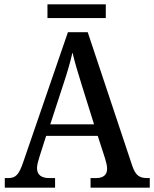

<svg xmlns="http://www.w3.org/2000/svg" viewBox="-20 -862 708 882"><path d="M198 -779H466V-842H198ZM2 0H233V-44H206C169 -44 150 -60 150 -90C150 -104 156 -125 161 -141L192 -238H429L463 -133C468 -117 472 -100 472 -87C472 -58 454 -44 421 -44H396V0H668V-44H656C621 -44 603 -56 588 -99L383 -714H292L88 -121C67 -58 52 -44 17 -44H2ZM211 -291 272 -478C290 -532 303 -577 313 -621C323 -576 339 -525 356 -470L412 -291Z"/></svg>

Font: Noto Serif Tamil SemiCondensed Medium
Style: Regular
Weight: 500
Width: 4
Designer: Indian Type Foundry, Tom Grace, and the Monotype Design Team
Foundry: Monotype Imaging Inc.
Version: Version 2.004